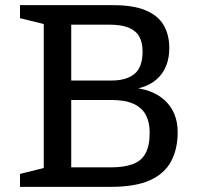

<svg xmlns="http://www.w3.org/2000/svg" viewBox="-20 -724 766 744"><path d="M211.5 -628.5V-704H418Q498.5 -704 546.2 -683.2Q594 -662.5 615 -625.2Q636 -588 636 -538Q636 -468 596.2 -425.5Q556.5 -383 480 -376V-385.5Q571 -380.5 619.8 -334Q668.5 -287.5 668.5 -212Q668.5 -146.5 643 -98.8Q617.5 -51 561 -25.5Q504.5 0 410.5 0H211.5V-75.5H409Q460.5 -75.5 494 -87.8Q527.5 -100 543.8 -129.5Q560 -159 560 -210.5Q560 -249.5 545.5 -277.8Q531 -306 498.5 -321.2Q466 -336.5 412.5 -336.5H209L212.5 -412H413Q470.5 -412 501.5 -438Q532.5 -464 532.5 -524.5Q532.5 -559 519.8 -582Q507 -605 478.5 -616.8Q450 -628.5 402.5 -628.5ZM57.5 0V-50L149.5 -73V-631L57.5 -653.5V-704H256V0Z"/></svg>

Font: Newsreader 7pt
Style: Regular
Weight: 400
Designer: Hugues Gentile
Foundry: Production Type
Version: Version 1.003